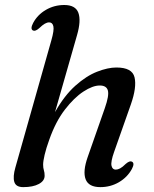

<svg xmlns="http://www.w3.org/2000/svg" viewBox="-20 -738 616 768"><path d="M507.5 -62Q489.5 -29 455.8 -9.2Q422 10.5 381.5 10.5Q334.5 10.5 322.5 -21Q310.5 -52.5 331 -110.5L399.5 -306Q417 -356 411.5 -376Q406 -396 379 -396Q351 -396 313.8 -371.8Q276.5 -347.5 239.5 -299.5Q202.5 -251.5 177 -179Q164.5 -144.5 158.5 -118.8Q152.5 -93 152.5 -79.5Q152.5 -66 155.5 -57Q158.5 -48 158.5 -35Q158.5 -14.5 135.2 -2Q112 10.5 73 10.5Q43.5 10.5 37.2 -10.5Q31 -31.5 41.5 -68L185.5 -577Q197 -617 193.5 -632.8Q190 -648.5 176.5 -648.5Q168.5 -648.5 159.2 -643.2Q150 -638 136.5 -625Q121 -611.5 112 -616Q100 -622 112.5 -646Q130 -679 163.5 -698.5Q197 -718 237 -718Q282 -718 293.5 -686.8Q305 -655.5 288 -597L200 -289.5Q237.5 -356 281.5 -395.2Q325.5 -434.5 368.5 -451.2Q411.5 -468 445.5 -468Q509 -468 518.2 -428.5Q527.5 -389 503.5 -320.5L436.5 -130.5Q422.5 -91 426 -75.2Q429.5 -59.5 443 -59.5Q451 -59.5 460.5 -64.5Q470 -69.5 483 -82.5Q498.5 -96 507.5 -91.5Q520 -85.5 507.5 -62Z"/></svg>

Font: Fraunces 9pt S000
Style: Italic
Weight: 400
Italic angle: -16°
Version: Version 1.000; ttfautohint (v1.8.3)